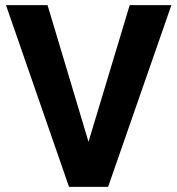

<svg xmlns="http://www.w3.org/2000/svg" viewBox="-20 -731 694 751"><path d="M166 -710.9H3.4L250 0H402.8L650.4 -710.9H487.3L326.2 -176.3Z"/></svg>

Font: Roboto
Style: Bold
Weight: 700
Designer: Google
Version: Version 2.137; 2017